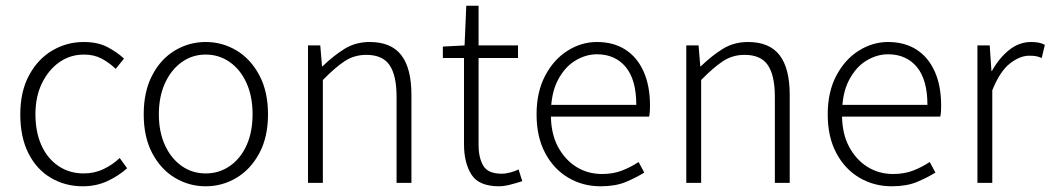

<svg xmlns="http://www.w3.org/2000/svg" viewBox="-20 -640 3677 672"><path d="M270 12Q208 12 158 -17.5Q108 -47 79.5 -103.5Q51 -160 51 -240Q51 -320 82 -377Q113 -434 163.5 -463.5Q214 -493 273 -493Q322 -493 355.5 -475.5Q389 -458 414 -435L385 -399Q362 -421 335.5 -435Q309 -449 274 -449Q226 -449 188 -422.5Q150 -396 127 -349Q104 -302 104 -240Q104 -178 125 -131.5Q146 -85 184.5 -59Q223 -33 273 -33Q311 -33 343 -48.5Q375 -64 399 -87L425 -51Q393 -23 354.5 -5.5Q316 12 270 12Z M700 12Q642 12 592.5 -17.5Q543 -47 513 -103.5Q483 -160 483 -240Q483 -320 513 -377Q543 -434 592.5 -463.5Q642 -493 700 -493Q758 -493 807.5 -463.5Q857 -434 887.5 -377Q918 -320 918 -240Q918 -160 887.5 -103.5Q857 -47 807.5 -17.5Q758 12 700 12ZM700 -33Q747 -33 784.5 -59Q822 -85 843 -131.5Q864 -178 864 -240Q864 -302 843 -349Q822 -396 784.5 -422.5Q747 -449 700 -449Q653 -449 616 -422.5Q579 -396 557.5 -349Q536 -302 536 -240Q536 -178 557.5 -131.5Q579 -85 616 -59Q653 -33 700 -33Z M1058 0V-481H1101L1107 -408H1109Q1146 -444 1185 -468.5Q1224 -493 1274 -493Q1349 -493 1384.5 -447Q1420 -401 1420 -308V0H1368V-301Q1368 -376 1343.5 -412Q1319 -448 1262 -448Q1220 -448 1186.5 -426Q1153 -404 1110 -360V0Z M1727 12Q1656 12 1630 -29Q1604 -70 1604 -136V-437H1530V-477L1606 -481L1612 -620H1655V-481H1793V-437H1655V-133Q1655 -88 1671.5 -60Q1688 -32 1736 -32Q1750 -32 1766.5 -36.5Q1783 -41 1795 -47L1808 -6Q1787 1 1765 6.5Q1743 12 1727 12Z M2082 12Q2020 12 1969 -18Q1918 -48 1888 -104.5Q1858 -161 1858 -240Q1858 -318 1888 -375Q1918 -432 1966.5 -462.5Q2015 -493 2069 -493Q2127 -493 2168.5 -466.5Q2210 -440 2232.5 -390Q2255 -340 2255 -270Q2255 -261 2254.5 -251Q2254 -241 2252 -232H1897V-273H2207Q2207 -361 2170 -405.5Q2133 -450 2069 -450Q2030 -450 1993 -427.5Q1956 -405 1932 -358.5Q1908 -312 1908 -240Q1908 -173 1932.5 -127Q1957 -81 1997 -56Q2037 -31 2087 -31Q2126 -31 2157 -43Q2188 -55 2215 -73L2235 -36Q2206 -18 2170 -3Q2134 12 2082 12Z M2382 0V-481H2425L2431 -408H2433Q2470 -444 2509 -468.5Q2548 -493 2598 -493Q2673 -493 2708.5 -447Q2744 -401 2744 -308V0H2692V-301Q2692 -376 2667.5 -412Q2643 -448 2586 -448Q2544 -448 2510.5 -426Q2477 -404 2434 -360V0Z M3101 12Q3039 12 2988 -18Q2937 -48 2907 -104.5Q2877 -161 2877 -240Q2877 -318 2907 -375Q2937 -432 2985.5 -462.5Q3034 -493 3088 -493Q3146 -493 3187.5 -466.5Q3229 -440 3251.5 -390Q3274 -340 3274 -270Q3274 -261 3273.5 -251Q3273 -241 3271 -232H2916V-273H3226Q3226 -361 3189 -405.5Q3152 -450 3088 -450Q3049 -450 3012 -427.5Q2975 -405 2951 -358.5Q2927 -312 2927 -240Q2927 -173 2951.5 -127Q2976 -81 3016 -56Q3056 -31 3106 -31Q3145 -31 3176 -43Q3207 -55 3234 -73L3254 -36Q3225 -18 3189 -3Q3153 12 3101 12Z M3401 0V-481H3444L3450 -392H3452Q3477 -437 3512 -465Q3547 -493 3589 -493Q3602 -493 3614 -491Q3626 -489 3637 -483L3626 -437Q3614 -442 3605.5 -443.5Q3597 -445 3582 -445Q3550 -445 3515 -418Q3480 -391 3453 -324V0Z"/></svg>

Font: Assistant ExtraLight Light
Style: Regular
Weight: 300
Version: Version 3.000